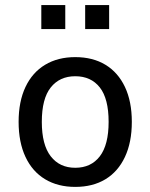

<svg xmlns="http://www.w3.org/2000/svg" viewBox="-20 -724 590 753"><path d="M275 9Q207 9 157 -21Q107 -51 80 -108.5Q53 -166 53 -246Q53 -326 80 -383Q107 -440 157 -470Q207 -500 275 -500Q344 -500 393.5 -470Q443 -440 470 -383Q497 -326 497 -246Q497 -166 470 -108.5Q443 -51 393.5 -21Q344 9 275 9ZM275 -66Q337 -66 371.5 -111Q406 -156 406 -246Q406 -337 371.5 -381Q337 -425 275 -425Q214 -425 179 -381Q144 -337 144 -246Q144 -156 179 -111Q214 -66 275 -66ZM314 -610V-704H408V-610ZM142 -610V-704H236V-610Z"/></svg>

Font: Nunito Sans 10pt SemiCondensed Medium
Style: Regular
Weight: 500
Width: 4
Designer: Vernon Adams
Foundry: Vernon Adams
Version: Version 3.101;gftools[0.9.27]